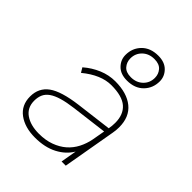

<svg xmlns="http://www.w3.org/2000/svg" viewBox="-206 -844 973 973"><g transform="rotate(45 280.0 -358.0)"><path d="M211 10Q138 10 92 -24Q46 -58 46 -120Q46 -182 93 -216Q140 -250 250 -264L442 -288Q446 -308 446 -331Q446 -390 410.5 -421Q375 -452 297 -452Q223 -452 144 -387L129 -412Q166 -444 209 -462Q252 -480 297 -480Q381 -480 428.5 -441.5Q476 -403 476 -329Q476 -319 475 -307Q474 -295 472 -286L422 0H392L407 -86Q381 -42 331 -16Q281 10 211 10ZM211 -18Q258 -18 295 -31.5Q332 -45 358.5 -68Q385 -91 401.5 -123Q418 -155 425 -192L437 -260L245 -236Q198 -230 165.5 -220.5Q133 -211 113 -197Q93 -183 84.5 -164Q76 -145 76 -120Q76 -70 113.5 -44Q151 -18 211 -18ZM336 -524Q290 -524 264.5 -550Q239 -576 239 -611Q239 -660 271.5 -693Q304 -726 360 -726Q406 -726 431.5 -700Q457 -674 457 -639Q457 -590 424.5 -557Q392 -524 336 -524ZM338 -550Q377 -550 402 -574Q427 -598 427 -634Q427 -661 410 -680.5Q393 -700 358 -700Q319 -700 294 -676Q269 -652 269 -616Q269 -589 286 -569.5Q303 -550 338 -550Z"/></g></svg>

Font: Celebes Thin
Style: Italic
Weight: 250
Italic angle: -10°
Designer: Anugrah Pasau
Foundry: Lafontype
Version: Version 1.000; ttfautohint (v1.8.4)